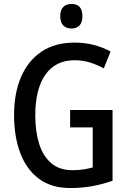

<svg xmlns="http://www.w3.org/2000/svg" viewBox="-20 -939 647 969"><path d="M334 -384H548V-27Q498 -9 445.5 0.5Q393 10 335 10Q240 10 177 -36.5Q114 -83 82.5 -166Q51 -249 51 -359Q51 -468 86 -550Q121 -632 189 -678Q257 -724 356 -724Q408 -724 454 -712Q500 -700 538 -679L504 -594Q469 -613 432.5 -624Q396 -635 357 -635Q260 -635 209 -562Q158 -489 158 -356Q158 -276 177.5 -213.5Q197 -151 238.5 -115.5Q280 -80 346 -80Q376 -80 401.5 -84Q427 -88 448 -94V-296H334ZM341 -919Q396 -919 396 -857Q396 -826 381 -810.5Q366 -795 341 -795Q315 -795 299.5 -810.5Q284 -826 284 -857Q284 -888 299 -903.5Q314 -919 341 -919Z"/></svg>

Font: Noto Sans Hebrew Condensed Medium
Style: Regular
Weight: 500
Width: 3
Designer: Monotype Design Team
Foundry: Monotype Imaging Inc.
Version: Version 2.004; ttfautohint (v1.8.4.7-5d5b)